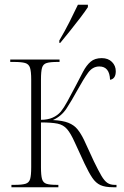

<svg xmlns="http://www.w3.org/2000/svg" viewBox="-20 -786 519 806"><path d="M229 -616Q252 -655 271.5 -693.5Q291 -732 307 -766H349V-756Q338 -739 317.5 -712Q297 -685 274.5 -657Q252 -629 233 -606H229ZM28 0V-10H41Q72 -10 87 -14.5Q102 -19 106.5 -34.5Q111 -50 111 -84V-452Q111 -486 106 -501.5Q101 -517 85.5 -521.5Q70 -526 37 -526H23V-536H230V-526H222Q191 -526 176 -521.5Q161 -517 156.5 -501.5Q152 -486 152 -452V-283Q180 -283 200.5 -292Q221 -301 235 -317Q248 -333 263 -360.5Q278 -388 298 -426Q315 -459 329 -485.5Q343 -512 360.5 -527Q378 -542 407 -542Q434 -542 450 -526Q466 -510 466 -487Q466 -455 442 -451Q440 -507 397 -507Q369 -507 350 -481Q331 -455 304 -406Q281 -364 259.5 -331Q238 -298 202 -282Q243 -280 267 -270.5Q291 -261 305.5 -243Q320 -225 333 -198L374 -109Q393 -70 405.5 -48.5Q418 -27 430.5 -18.5Q443 -10 461 -10H469V0H455Q421 0 401.5 -9Q382 -18 367.5 -39.5Q353 -61 335 -99L294 -188Q277 -226 261.5 -244Q246 -262 221.5 -267Q197 -272 152 -272V-84Q152 -50 156.5 -34.5Q161 -19 175 -14.5Q189 -10 219 -10H225V0Z"/></svg>

Font: Noto Serif Display Condensed ExtraLight
Style: Regular
Weight: 200
Width: 3
Designer: Monotype Design Team
Foundry: Monotype Imaging Inc.
Version: Version 2.009